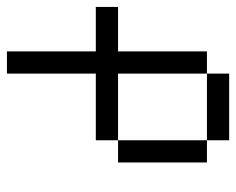

<svg xmlns="http://www.w3.org/2000/svg" viewBox="-82 -582 665 540"><g transform="rotate(-90 250.0 -312.5)"><path d="M500 -312.5V-375H375Q375 -375 375 -625H312.5Q312.5 -625 312.5 -375H125V-312.5H62.5Q62.5 -312.5 62.5 -62.5H125V0H312.5V-62.5H125Q125 -62.5 125 -312.5H312.5Q312.5 -312.5 312.5 -62.5H375Q375 -62.5 375 -312.5Z"/></g></svg>

Font: CalcUnifontExMono
Style: Regular
Weight: 500
Version: Version 15.0.06